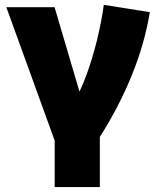

<svg xmlns="http://www.w3.org/2000/svg" viewBox="-20 -544 647 774"><path d="M200.5 210V23L5.5 -515H200L325.5 -89.5L274.5 -127.5Q305 -177 329.2 -243.8Q353.5 -310.5 371.2 -383.2Q389 -456 398.5 -524.5L584 -495Q563 -367 510.8 -239.2Q458.5 -111.5 382.5 8V210Z"/></svg>

Font: Geologica ExtraBold
Style: Regular
Weight: 800
Designer: Sindre Bremnes, Frode Helland
Foundry: Monokrom Skriftforlag AS
Version: Version 1.010;gftools[0.9.28]